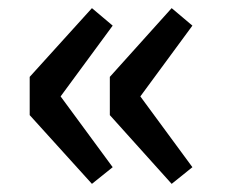

<svg xmlns="http://www.w3.org/2000/svg" viewBox="-20 -521 555 472"><path d="M206 -69 53 -238V-332L206 -501L257 -458L129 -284L257 -110ZM402 -69 250 -238V-332L402 -501L453 -458L325 -284L453 -110Z"/></svg>

Font: Noto Sans JP SemiBold
Style: Regular
Weight: 600
Designer: Ryoko NISHIZUKA  (kana, bopomofo & ideographs); Paul D. Hunt (Latin, Greek & Cyrillic); Sandoll Communications , Soo-you
Foundry: Adobe
Version: Version 2.004-H2;hotconv 1.0.118;makeotfexe 2.5.65603